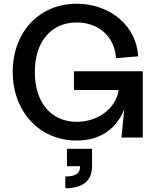

<svg xmlns="http://www.w3.org/2000/svg" viewBox="-20 -735 853 1026"><path d="M390 16C513 16 601 -44 644 -151L629 0H743V-354H375V-254H614C600 -156 504 -84 390 -84C253 -84 166 -188 166 -350C166 -512 253 -615 390 -615C508 -615 593 -538 600 -424L718 -434C711 -594 570 -715 390 -715C190 -715 48 -564 48 -351C48 -138 191 16 390 16ZM329 208V271C423 271 472 231 472 153V60H338V153H408C408 192 385 208 329 208Z"/></svg>

Font: Uncut Sans Semibold
Style: Regular
Weight: 600
Designer: Kasper Nordkvist
Foundry: UNCUT.wtf
Version: Version 1.304;Glyphs 3.2 (3246)